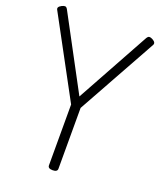

<svg xmlns="http://www.w3.org/2000/svg" viewBox="-196 -1236 1144 1370"><g transform="rotate(20 376.0 -551.0)"><path d="M372 14Q336 14 336 -10V-472L12 -1072Q6 -1082 10.5 -1091Q15 -1100 32 -1109Q48 -1117 57.5 -1116Q67 -1115 75 -1101L372 -546L677 -1100Q686 -1115 696 -1116Q706 -1117 721 -1109Q737 -1100 741.5 -1091Q746 -1082 741 -1072L408 -472V-10Q408 14 372 14Z"/></g></svg>

Font: Playwrite FR Moderne Light
Style: Regular
Weight: 300
Version: Version 1.002